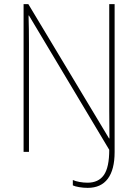

<svg xmlns="http://www.w3.org/2000/svg" viewBox="-20 -827 668 928"><path d="M404 81Q383 81 362.5 77.5Q342 74 332 69V43Q345 49 364.5 52.5Q384 56 403 56Q456 56 482 19Q508 -18 508 -103L120 -752H118Q119 -717 119.5 -686Q120 -655 120 -614V-93H94V-807H117L507 -158H509Q508 -231 508 -292V-807H534V-92Q534 -7 501 37Q468 81 404 81Z"/></svg>

Font: Noto Sans Telugu UI SemiCondensed Thin
Style: Regular
Weight: 100
Width: 4
Designer: Jelle Bosma - Monotype Design Team
Foundry: Monotype Imaging Inc.
Version: Version 2.005; ttfautohint (v1.8.4.7-5d5b)